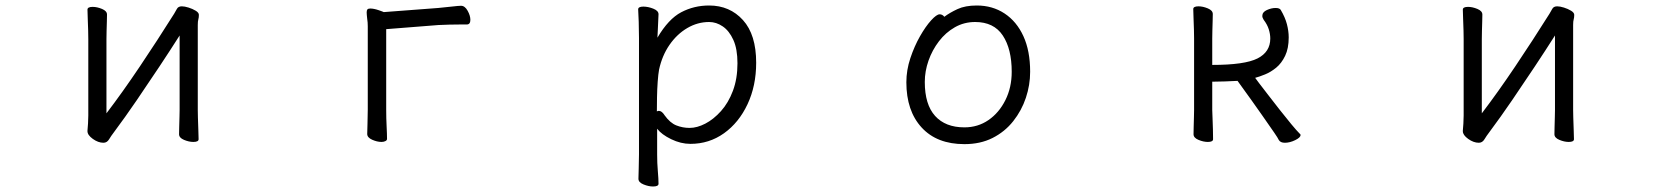

<svg xmlns="http://www.w3.org/2000/svg" viewBox="-20 -506 6040 698"><path d="M633 -377Q600 -325 559.5 -264Q519 -203 477 -141.5Q435 -80 394 -25Q384 -12 376.5 0.5Q369 13 356 13Q337 13 317.5 -1Q298 -15 298 -29V-31Q299 -40 300 -57Q301 -74 301 -86V-364Q301 -374 300.5 -395Q300 -416 299 -438Q298 -460 298 -471Q298 -481 317 -481Q333 -481 351 -473.5Q369 -466 369 -453Q369 -445 368.5 -428.5Q368 -412 367.5 -394Q367 -376 367 -364V-94Q425 -170 488.5 -264.5Q552 -359 613 -456Q618 -464 623 -473.5Q628 -483 641 -483Q651 -483 665.5 -478.5Q680 -474 691.5 -467Q703 -460 703 -452Q703 -442 701 -435.5Q699 -429 699 -415V-106Q699 -100 699.5 -79Q700 -58 701 -35Q702 -12 702 0Q702 10 683 10Q667 10 649 2.5Q631 -5 631 -18Q631 -26 631.5 -44.5Q632 -63 632.5 -81Q633 -99 633 -106Z M1317 -380Q1317 -396 1317 -410.5Q1317 -425 1315 -437Q1314 -446 1313.5 -451.5Q1313 -457 1313 -461Q1313 -468 1315.5 -471.5Q1318 -475 1326 -475Q1339 -475 1356.5 -469Q1374 -463 1375 -462L1573 -477Q1596 -479 1621.5 -482Q1647 -485 1656 -485Q1670 -485 1680 -467Q1690 -449 1690 -434Q1690 -417 1677 -417Q1671 -417 1653.5 -417Q1636 -417 1614.5 -416.5Q1593 -416 1574 -415L1384 -400V-107Q1384 -76 1385.5 -47Q1387 -18 1387 -1Q1387 4 1381 7Q1375 10 1367 10Q1351 10 1333 2Q1315 -6 1315 -19Q1315 -31 1316 -56.5Q1317 -82 1317 -108Z M2303 -368Q2303 -399 2302 -427Q2301 -455 2300 -472Q2300 -482 2319 -482Q2336 -482 2355 -474.5Q2374 -467 2374 -454Q2374 -448 2373 -432Q2372 -416 2371.5 -398.5Q2371 -381 2370 -369Q2410 -437 2456.5 -461.5Q2503 -486 2558 -486Q2633 -486 2681 -433Q2729 -380 2729 -278Q2729 -194 2697.5 -127Q2666 -60 2612 -21.5Q2558 17 2490 17Q2455 17 2420 0Q2385 -17 2369 -38V56Q2369 87 2371.5 116Q2374 145 2374 162Q2374 172 2354 172Q2338 172 2319.5 164.5Q2301 157 2301 144Q2301 132 2302 106.5Q2303 81 2303 55ZM2368 -101Q2372 -103 2375 -103Q2386 -103 2396 -87Q2416 -59 2439 -50Q2462 -41 2487 -41Q2514 -41 2544 -56.5Q2574 -72 2601 -102Q2628 -132 2644.5 -176Q2661 -220 2661 -276Q2661 -328 2646 -361Q2631 -394 2607.5 -410Q2584 -426 2558 -426Q2516 -426 2478.5 -404Q2441 -382 2414 -343Q2387 -304 2376 -253Q2373 -237 2371 -209Q2369 -181 2368.5 -152Q2368 -123 2368 -101Z M3413 -445Q3433 -460 3461 -473Q3489 -486 3531 -486Q3588 -486 3632 -457Q3676 -428 3700.5 -374.5Q3725 -321 3725 -245Q3725 -197 3709.5 -150.5Q3694 -104 3663.5 -65.5Q3633 -27 3588.5 -4.5Q3544 18 3486 18Q3386 18 3330.5 -42.5Q3275 -103 3275 -207Q3275 -251 3289.5 -294.5Q3304 -338 3324.5 -374Q3345 -410 3365 -432Q3385 -454 3396 -454Q3406 -454 3413 -445ZM3486 -43Q3535 -43 3573.5 -69.5Q3612 -96 3635 -142Q3658 -188 3658 -245Q3658 -328 3625.5 -377Q3593 -426 3525 -426Q3485 -426 3451.5 -407Q3418 -388 3393.5 -356Q3369 -324 3355.5 -285.5Q3342 -247 3342 -208Q3342 -126 3379.5 -84.5Q3417 -43 3486 -43Z M4321 -366Q4321 -376 4320.5 -397Q4320 -418 4319 -440Q4318 -462 4318 -473Q4318 -483 4337 -483Q4353 -483 4371 -475.5Q4389 -468 4389 -455Q4389 -447 4388.5 -430.5Q4388 -414 4387.5 -396Q4387 -378 4387 -366V-270Q4505 -270 4551.5 -293.5Q4598 -317 4598 -366Q4598 -382 4592.5 -399.5Q4587 -417 4574 -434Q4569 -442 4569 -448Q4569 -462 4585.5 -469.5Q4602 -477 4617 -477Q4632 -477 4636 -470Q4652 -443 4658.5 -418Q4665 -393 4665 -370Q4665 -330 4652 -303Q4639 -276 4619.5 -260Q4600 -244 4579 -235.5Q4558 -227 4543 -223Q4544 -221 4557.5 -203.5Q4571 -186 4591 -160Q4611 -134 4633 -106Q4655 -78 4674.5 -54.5Q4694 -31 4705 -20Q4708 -19 4708 -15Q4708 -6 4688.5 3.5Q4669 13 4651 13Q4635 13 4629 3Q4626 -4 4612.5 -23.5Q4599 -43 4568 -87.5Q4537 -132 4479 -212Q4460 -211 4433.5 -210Q4407 -209 4387 -209V-106Q4387 -100 4388 -79Q4389 -58 4389.5 -35Q4390 -12 4390 0Q4390 10 4371 10Q4355 10 4337 2.5Q4319 -5 4319 -18Q4319 -26 4319.5 -44.5Q4320 -63 4320.5 -81Q4321 -99 4321 -106Z M5633 -377Q5600 -325 5559.5 -264Q5519 -203 5477 -141.5Q5435 -80 5394 -25Q5384 -12 5376.5 0.5Q5369 13 5356 13Q5337 13 5317.5 -1Q5298 -15 5298 -29V-31Q5299 -40 5300 -57Q5301 -74 5301 -86V-364Q5301 -374 5300.5 -395Q5300 -416 5299 -438Q5298 -460 5298 -471Q5298 -481 5317 -481Q5333 -481 5351 -473.5Q5369 -466 5369 -453Q5369 -445 5368.5 -428.5Q5368 -412 5367.5 -394Q5367 -376 5367 -364V-94Q5425 -170 5488.5 -264.5Q5552 -359 5613 -456Q5618 -464 5623 -473.5Q5628 -483 5641 -483Q5651 -483 5665.5 -478.5Q5680 -474 5691.5 -467Q5703 -460 5703 -452Q5703 -442 5701 -435.5Q5699 -429 5699 -415V-106Q5699 -100 5699.5 -79Q5700 -58 5701 -35Q5702 -12 5702 0Q5702 10 5683 10Q5667 10 5649 2.5Q5631 -5 5631 -18Q5631 -26 5631.5 -44.5Q5632 -63 5632.5 -81Q5633 -99 5633 -106Z"/></svg>

Font: Moon Stars Kai T
Style: Regular
Weight: 400
Designer: GuiWonder
Version: Version 1.101